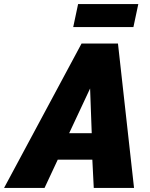

<svg xmlns="http://www.w3.org/2000/svg" viewBox="-81 -924 737 944"><path d="M320 -710H499L578 0H380L373 -139H203L138 0H-61ZM370 -269 362 -489 259 -269ZM279 -791 303 -904H599L575 -791Z"/></svg>

Font: Raleway Thin Black
Style: Italic
Weight: 900
Italic angle: -12°
Version: Version 4.026